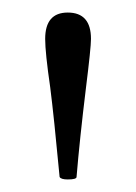

<svg xmlns="http://www.w3.org/2000/svg" viewBox="-20 -683 217 306"><path d="M88 -397Q77 -397 75 -401Q66 -497 60 -544Q52 -599 52 -621Q52 -663 88 -663Q125 -663 125 -621Q125 -607 117 -543Q107 -461 102 -401Q102 -397 88 -397Z"/></svg>

Font: Junicode Cond Light
Style: Regular
Weight: 300
Width: 3
Designer: Peter S. Baker
Version: Version 2.201